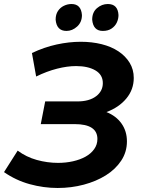

<svg xmlns="http://www.w3.org/2000/svg" viewBox="-36 -921 709 956"><path d="M251 15Q181 15 112 -4Q43 -23 -16 -64L52 -171Q95 -139 147.5 -124.5Q200 -110 253 -110Q292 -110 327.5 -118Q363 -126 390 -141Q417 -156 433 -178.5Q449 -201 449 -229Q449 -303 336 -303H167L189 -416H349Q408 -416 442 -441.5Q476 -467 476 -507Q476 -549 439 -570.5Q402 -592 343 -592Q299 -592 248 -579Q197 -566 144 -540L123 -657Q184 -686 246 -699.5Q308 -713 366 -713Q422 -713 470 -701Q518 -689 553.5 -665.5Q589 -642 609.5 -608.5Q630 -575 630 -533Q630 -475 593 -430.5Q556 -386 494 -363Q542 -344 569 -306Q596 -268 596 -217Q596 -164 567.5 -121Q539 -78 491 -48Q443 -18 381 -1.5Q319 15 251 15ZM295 -767Q246 -767 241 -823Q241 -849 252.5 -866.2Q264 -883.5 282.2 -892.2Q300.5 -901 320 -901Q368 -901 372 -846Q372 -810.5 348 -788.8Q324 -767 295 -767ZM476 -767Q428 -767 423 -823Q423 -860 447 -880.5Q471 -901 501 -901Q551 -901 554 -846Q554 -826.5 545.5 -808.5Q537 -790.5 519.5 -778.8Q502 -767 476 -767Z"/></svg>

Font: Argentum Sans Medium
Style: Italic
Weight: 500
Italic angle: -11°
Designer: Julieta Ulanovsky (font), Cristiano Sobral (main changes and remaster)
Foundry: Julieta Ulanovsky (font), Cristiano Sobral (main changes and remaster)
Version: Version 2.007;June 15, 2022;FontCreator 14.0.0.2814 64-bit; 